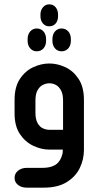

<svg xmlns="http://www.w3.org/2000/svg" viewBox="-20 -688 457 883"><path d="M166 -621Q166 -641 177.5 -654.5Q189 -668 206 -668Q225 -668 236 -654.5Q247 -641 247 -621V-614Q247 -593 236 -580Q225 -567 206 -567Q189 -567 177.5 -580Q166 -593 166 -614ZM149 -452Q131 -452 119 -465.5Q107 -479 107 -501V-507Q107 -530 119 -543.5Q131 -557 149 -557Q168 -557 180 -543.5Q192 -530 192 -507V-501Q192 -479 180 -465.5Q168 -452 149 -452ZM263 -452Q245 -452 233 -465.5Q221 -479 221 -501V-507Q221 -530 233 -543.5Q245 -557 263 -557Q282 -557 294 -543.5Q306 -530 306 -507V-501Q306 -479 294 -465.5Q282 -452 263 -452ZM269 0H207Q170 0 133 -17.5Q96 -35 71.5 -71.5Q47 -108 47 -167V-229Q47 -288 71.5 -325Q96 -362 133 -379Q170 -396 207 -396Q244 -396 280.5 -379Q317 -362 341.5 -325Q366 -288 366 -229V2Q366 45 347 84.5Q328 124 287 149.5Q246 175 181 175H103Q79 175 63 162.5Q47 150 47 130Q47 110 63 97Q79 84 103 84H173Q201 84 219 77.5Q237 71 247 60Q257 49 261.5 37Q266 25 268 16ZM270 -91V-226Q270 -256 260 -273.5Q250 -291 236 -298Q222 -305 207 -305Q193 -305 178 -298Q163 -291 153 -273.5Q143 -256 143 -226V-170Q143 -139 153 -121.5Q163 -104 178 -97.5Q193 -91 207 -91Z"/></svg>

Font: Beiruti SemiBold
Style: Regular
Weight: 600
Designer: Arlette Boutros
Foundry: Boutros
Version: Version 1.41